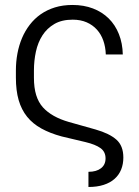

<svg xmlns="http://www.w3.org/2000/svg" viewBox="-20 -573 562 778"><path d="M44.4 -258.2V-287.6Q44.4 -322.8 50.6 -356Q56.8 -389.2 69.2 -418.7Q81.7 -448.2 100.7 -472.8Q119.7 -497.5 145.1 -515.3Q170.5 -533 202.6 -543Q234.7 -552.9 273.8 -552.9Q319.6 -552.9 356.7 -538.7Q393.8 -524.5 420.5 -498.2Q447.1 -471.9 461.8 -434.8Q476.6 -397.7 477.6 -352.3H408.7Q407.7 -382.8 398.6 -408.6Q389.6 -434.3 372.5 -453.1Q355.5 -471.9 331 -482.6Q306.5 -493.3 274.5 -493.3Q230.5 -493.3 200.5 -475.9Q170.5 -458.5 152 -429.7Q133.5 -400.9 125.5 -363.8Q117.5 -326.7 117.5 -287.6V-258.2Q117.5 -217.3 126.6 -187.9Q135.7 -158.4 153.8 -138.1Q189.6 -98.7 258.9 -78.8L367.2 -48.3Q423.3 -32.3 451.7 -7.1Q479.8 17.8 479.8 65.3Q479.8 92 470.9 114Q462 136 444.2 151.8Q426.5 167.6 400 176.1Q373.6 184.7 338.4 184.7V123.2Q370.7 123.2 389.2 108.8Q407.7 94.5 407.7 68.9Q407.7 41.9 387.3 27.2Q366.8 12.4 326.7 2.8L229.8 -20.2Q182.5 -33 147.5 -52.4Q112.6 -71.7 89.7 -100.1Q66.8 -128.6 55.6 -167.4Q44.4 -206.3 44.4 -258.2Z"/></svg>

Font: Inter P Light
Style: Regular
Weight: 300
Designer: Rasmus Andersson
Foundry: rsms
Version: Version 3.018;git-588b23468